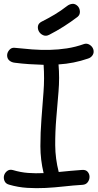

<svg xmlns="http://www.w3.org/2000/svg" viewBox="-29 -954 504 992"><path d="M17.6 0Q0 -4.9 -5.9 -19.5Q-11.7 -34.2 -7.8 -47.9Q-3.9 -61.5 8.3 -70.8Q20.5 -80.1 38.1 -75.2Q77.1 -63.5 116.2 -60.5Q155.3 -57.6 196.3 -59.6Q179.7 -128.9 179.7 -198.7Q179.7 -268.6 185.1 -338.4Q190.4 -408.2 195.8 -478.5Q201.2 -548.8 196.3 -619.1Q159.2 -620.1 121.6 -622.6Q84 -625 46.9 -629.9Q30.3 -631.8 19 -641.6Q7.8 -651.4 7.8 -668Q7.8 -682.6 19 -695.8Q30.3 -709 46.9 -707Q91.8 -702.1 137.2 -698.7Q182.6 -695.3 227.5 -696.3Q272.5 -697.3 316.9 -704.1Q361.3 -710.9 405.3 -726.6Q419.9 -731.4 434.1 -722.7Q448.2 -713.9 453.1 -699.2Q458 -682.6 449.7 -669.4Q441.4 -656.2 425.8 -651.4Q352.5 -626 273.4 -621.1Q279.3 -551.8 273.4 -481.4Q267.6 -411.1 261.7 -341.8Q255.9 -272.5 256.3 -203.1Q256.8 -133.8 274.4 -65.4Q305.7 -68.4 335.9 -71.3Q366.2 -74.2 396.5 -76.2Q415 -77.1 424.3 -65.9Q433.6 -54.7 433.6 -40Q433.6 -25.4 424.3 -12.7Q415 0 396.5 1Q348.6 3.9 301.3 9.3Q253.9 14.6 206.5 17.1Q159.2 19.5 111.8 16.6Q64.5 13.7 17.6 0ZM317.4 -922.9Q330.1 -932.6 344.7 -934.1Q359.4 -935.5 372.1 -922.9Q382.8 -912.1 383.8 -895Q384.8 -877.9 372.1 -867.2Q301.8 -813.5 225.6 -774.4Q209 -765.6 194.3 -772Q179.7 -778.3 172.4 -791Q165 -803.7 167 -818.4Q168.9 -833 185.5 -841.8Q220.7 -859.4 253.4 -878.9Q286.1 -898.4 317.4 -922.9Z"/></svg>

Font: Schoolbell
Style: Regular
Weight: 400
Designer: Font Diner, Inc
Foundry: Font Diner, Inc
Version: Version 1.000